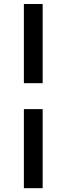

<svg xmlns="http://www.w3.org/2000/svg" viewBox="-20 -794 340 981"><path d="M102 -773.5H198V-369H102ZM102 -236.5H198V167.5H102Z"/></svg>

Font: LatoHex
Style: Bold
Weight: 700
Designer: Lukasz Dziedzic
Foundry: tyPoland Lukasz Dziedzic
Version: Version 1.104; Western+Polish opensource